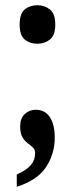

<svg xmlns="http://www.w3.org/2000/svg" viewBox="-20 -559 286 733"><path d="M123 -392Q94 -392 74.5 -408Q55 -424 55 -465Q55 -507 74.5 -523Q94 -539 123 -539Q150 -539 170.5 -523Q191 -507 191 -465Q191 -424 170.5 -408Q150 -392 123 -392ZM44 107Q79 92 96.5 72.5Q114 53 114 25Q114 12 105.5 4Q97 -4 85.5 -12.5Q74 -21 65.5 -35.5Q57 -50 57 -77Q57 -107 74.5 -123.5Q92 -140 116 -140Q152 -140 170.5 -111.5Q189 -83 189 -33Q189 28 156 78.5Q123 129 44 154Z"/></svg>

Font: Noto Serif ExtraCondensed
Style: Bold
Weight: 700
Width: 2
Designer: Monotype Design Team
Foundry: Monotype Imaging Inc.
Version: Version 2.014; ttfautohint (v1.8.4.7-5d5b)